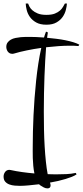

<svg xmlns="http://www.w3.org/2000/svg" viewBox="-57 -877 461 1067"><path d="M224.1 152.8Q224.1 169.9 207 169.9Q196.3 169.9 186.3 164.6Q176.3 159.2 168 153.8Q165.5 152.3 163.8 150.6Q162.1 148.9 160.2 147Q128.9 150.9 101.1 153.3Q73.2 155.8 53.7 155.8Q40.5 155.8 24.9 154.5Q9.3 153.3 -4.6 148.2Q-18.6 143.1 -27.8 132.8Q-37.1 122.6 -37.1 104Q-37.1 90.3 -28.6 78.6Q-20 66.9 -4.9 66.9Q-3.4 66.9 -1.5 67.4Q0.5 67.9 2 67.9Q32.7 74.7 66.4 79.3Q100.1 84 134.3 86.9Q129.9 66.4 127.9 44.2Q126 22 125.2 1Q124.5 -20 124.8 -38.1Q125 -56.2 125 -67.9Q125 -103.5 126 -146.2Q127 -189 129.2 -235.6Q131.3 -282.2 135 -331.3Q138.7 -380.4 143.8 -429Q148.9 -477.5 156 -523.7Q163.1 -569.8 172.4 -610.8Q130.9 -605 91.8 -596.9Q52.7 -588.9 20 -579.1Q17.1 -578.1 14.6 -578.1Q12.2 -578.1 9.8 -578.1Q2.4 -578.1 -3.7 -581.5Q-9.8 -585 -13.7 -590.3Q-17.6 -595.7 -19.8 -602.5Q-22 -609.4 -22 -616.2Q-22 -630.9 -14.9 -640.6Q-7.8 -650.4 3.4 -656.7Q14.6 -663.1 29.1 -666Q43.5 -668.9 58.1 -670.4Q72.8 -671.9 86.2 -671.9Q99.6 -671.9 109.9 -671.9Q125 -671.9 145 -671.1Q165 -670.4 187.5 -668.5Q189.9 -677.2 192.9 -685.3Q195.8 -693.4 198.7 -701.2L209 -696.8Q207 -687 204.6 -667Q230 -664.6 256.3 -661.4Q282.7 -658.2 306.6 -653.3Q330.6 -648.4 350.6 -642.3Q370.6 -636.2 383.8 -628.9L378.9 -621.1Q366.7 -622.6 354.2 -622.8Q341.8 -623 330.1 -623Q300.8 -623 267.6 -620.6Q234.4 -618.2 199.2 -614.3Q196.8 -581.5 194.3 -540.8Q191.9 -500 190.2 -453.6Q188.5 -407.2 187.5 -357.4Q186.5 -307.6 186.5 -257.1Q186.5 -206.5 187.5 -157.2Q188.5 -107.9 191.2 -63Q193.8 -18.1 198 21.2Q202.1 60.5 208 90.8Q221.2 91.3 234.1 91.6Q247.1 91.8 259.8 91.8Q285.6 91.8 312 90.6Q338.4 89.4 363.8 84L368.7 91.8Q358.4 99.1 342.5 105.5Q326.7 111.8 307.4 117.7Q288.1 123.5 265.9 128.7Q243.7 133.8 220.7 137.7Q222.2 141.6 223.1 145.3Q224.1 148.9 224.1 152.8ZM200.7 -739.7Q166.5 -739.7 144.5 -752Q122.6 -764.2 109.6 -782.2Q96.7 -800.3 91.6 -820.8Q86.4 -841.3 85.9 -857.4H99.1Q101.1 -851.6 106.2 -841.1Q111.3 -830.6 122.6 -820.3Q133.8 -810.1 152.6 -802.2Q171.4 -794.4 200.7 -794.4Q230 -794.4 247.8 -801.5Q265.6 -808.6 276.6 -818.6Q287.6 -828.6 293.5 -839.4Q299.3 -850.1 303.7 -857.4H314.9Q314 -841.8 308.8 -821.3Q303.7 -800.8 291 -782.7Q278.3 -764.6 256.6 -752.2Q234.9 -739.7 200.7 -739.7Z"/></svg>

Font: Montez
Style: Regular
Weight: 400
Designer: Astigmatic (AOETI)
Foundry: Astigmatic (AOETI)
Version: Version 1.001